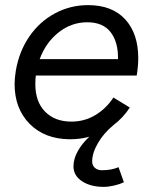

<svg xmlns="http://www.w3.org/2000/svg" viewBox="-20 -532 587 750"><path d="M37 -204Q37 -227 42 -257Q55 -332 95 -390Q135 -448 195 -480Q255 -512 324 -512Q418 -512 469 -456.5Q520 -401 520 -305Q520 -273 514 -237H120Q118 -225 118 -203Q118 -135 156 -96Q194 -57 259 -57Q310 -57 352.5 -82.5Q395 -108 423 -151L487 -112Q462 -73 424 -44Q385 -12 362.5 27Q340 66 340 99Q340 114 350.5 123.5Q361 133 378 133Q416 133 443 121L464 180Q447 188 425 193Q403 198 385 198Q334 198 300.5 176Q267 154 267 118Q267 89 283.5 59Q300 29 329 2Q295 12 252 12Q154 11 95.5 -48.5Q37 -108 37 -204ZM441 -301Q442 -368 412 -406.5Q382 -445 321 -445Q259 -445 209 -405.5Q159 -366 135 -301Z"/></svg>

Font: Oak Sans
Style: Italic
Weight: 400
Italic angle: -9.49998°
Foundry: Erik Kennedy, Walven
Version: Version 1.000